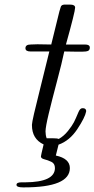

<svg xmlns="http://www.w3.org/2000/svg" viewBox="-20 -624 411 836"><path d="M73.2 169.9H89.8Q218.8 168.9 219.2 107.9Q219.2 87.9 203.6 80.6Q188 73.2 173.1 69.6Q158.2 65.9 158.2 57.1Q158.2 53.2 169.9 4.9Q119.1 -19 119.1 -79.1Q119.1 -80.1 119.1 -81.1Q119.1 -97.2 155.8 -242.2Q178.7 -334 194.8 -399.9H112.8Q90.8 -399.9 90.8 -414.1Q90.8 -430.2 113.8 -430.2Q118.7 -430.2 128.4 -430.7Q138.2 -431.2 143.1 -431.2Q152.8 -431.2 172.9 -430.7Q192.9 -430.2 203.1 -430.2L238.8 -575.2Q239.7 -577.1 241 -582Q242.2 -586.9 242.7 -587.9Q243.2 -588.9 244.1 -592.5Q245.1 -596.2 245.6 -596.7Q246.1 -597.2 247.6 -599.1Q249 -601.1 250.5 -601.6Q252 -602.1 254.4 -603Q256.8 -604 259.5 -604Q262.2 -604 266.1 -604H285.2Q307.1 -604 307.1 -590.8Q307.1 -573.7 267.1 -430.2H350.1Q371.1 -430.2 371.1 -417Q371.1 -405.8 363 -402.3Q355 -398.9 335 -398.9H318.8Q309.1 -398.9 289.6 -399.4Q270 -399.9 259.8 -399.9Q250 -352.1 228 -269.5Q206.1 -187 192.1 -128.9Q178.2 -70.8 178.2 -51.8Q178.2 -35.6 183.1 -22H209Q229 -22 235.8 -19Q257.8 -31.2 275.9 -53.7Q293.9 -76.2 302 -92Q310.1 -107.9 321.8 -136.2Q328.6 -152.3 337.9 -152.8Q345.7 -153.8 350.8 -149.9Q356 -146 355 -138.2Q350.1 -112.3 316.7 -61.8Q283.2 -11.2 234.9 5.9L223.1 53.2Q284.2 66.4 284.2 107.9Q284.2 191.9 84 191.9H80.1Q51.8 191.9 51.8 180.9Q51.8 169.9 73.2 169.9Z"/></svg>

Font: CMU Classical Serif
Style: Italic
Weight: 500
Italic angle: -14.04°
Version: Version 0.7.0